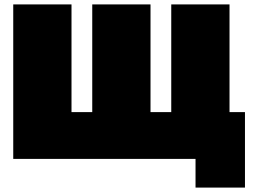

<svg xmlns="http://www.w3.org/2000/svg" viewBox="-20 -720 1145 870"><path d="M40 0V-700H304V-212H398V-700H662V-212H756V-700H1020V-212H1090V130H866V0Z"/></svg>

Font: Golos Text Black
Style: Regular
Weight: 900
Designer: A.Korolkova, Vitaly Kuzmin
Foundry: ParaType Ltd
Version: Version 2.004